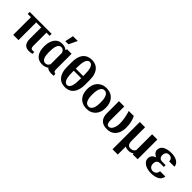

<svg xmlns="http://www.w3.org/2000/svg" viewBox="221 -2107 3636 3636"><g transform="rotate(45 2038.5 -289.5)"><path d="M26 -474H112V0H253V-474H387V-166C387 -50 437 9 539 9C573 9 599 4 624 -4V-54C613 -50 598 -49 583 -49C543 -49 528 -69 528 -123V-474H613V-528H26Z M680 -250C680 -212 684 -178 693 -146C717 -59 778 10 886 10C955 10 994 -8 1022 -30C1041 -6 1079 10 1144 10C1170 10 1186 9 1205 4L1193 -49C1190 -48 1187 -48 1182 -48C1151 -48 1147 -84 1147 -122V-528H1025L1015 -494C988 -519 951 -538 887 -538C853 -538 824 -532 798 -518C719 -476 680 -382 680 -260ZM821 -245V-259C821 -369 841 -481 922 -481C966 -481 990 -453 1006 -412V-138C1006 -129 1007 -120 1007 -111C991 -72 965 -47 921 -47C843 -47 821 -139 821 -245ZM894 -613H978L1058 -782H930Z M1262 -297C1262 -244 1267 -198 1279 -160C1309 -61 1376 10 1502 10C1538 10 1571 4 1600 -8C1698 -49 1742 -155 1742 -297V-415C1742 -468 1737 -514 1725 -552C1695 -651 1627 -721 1501 -721C1466 -721 1433 -714 1403 -702C1304 -661 1262 -558 1262 -415ZM1403 -294V-330H1601V-294C1601 -172 1585 -47 1502 -47C1487 -47 1473 -51 1461 -61C1415 -97 1403 -189 1403 -294ZM1403 -385V-418C1403 -541 1418 -663 1501 -663C1585 -663 1601 -543 1601 -418V-385Z M1828 -259C1828 -220 1833 -185 1844 -152C1876 -58 1954 10 2079 10C2119 10 2155 4 2186 -10C2274 -49 2329 -134 2329 -259V-269C2329 -308 2323 -343 2312 -376C2280 -470 2203 -538 2078 -538C2038 -538 2003 -532 1972 -518C1884 -479 1828 -394 1828 -269ZM1969 -257V-271C1969 -382 1996 -481 2078 -481C2160 -481 2188 -384 2188 -271V-257C2188 -144 2161 -47 2079 -47C1995 -47 1969 -143 1969 -257Z M2416 -204C2416 -65 2487 10 2624 10C2667 10 2704 3 2735 -12C2823 -54 2869 -148 2869 -276C2869 -378 2847 -461 2813 -528H2678C2705 -443 2727 -350 2728 -242C2728 -191 2717 -143 2700 -109C2684 -78 2659 -47 2619 -47C2570 -47 2558 -100 2558 -159V-528H2416Z M2974 203H3115V-12C3138 3 3167 10 3200 10C3249 10 3284 -4 3310 -25L3313 0H3444V-528H3303V-106C3285 -68 3254 -47 3203 -47C3132 -47 3115 -101 3115 -185V-528H2974Z M3567 -150C3567 -125 3573 -101 3586 -82C3626 -21 3711 10 3813 10C3874 10 3932 -4 3971 -26C4011 -48 4044 -85 4044 -140H3903C3903 -127 3901 -115 3897 -104C3881 -64 3847 -43 3805 -43C3758 -43 3708 -72 3708 -146C3708 -227 3753 -248 3806 -248H3897V-296H3806C3759 -296 3718 -320 3718 -388C3718 -400 3720 -411 3723 -423C3735 -466 3766 -484 3805 -484C3848 -484 3895 -462 3895 -393H4036C4036 -415 4030 -436 4018 -454C3982 -507 3908 -538 3813 -538C3778 -538 3746 -535 3717 -528C3644 -511 3577 -472 3577 -385C3577 -328 3622 -292 3667 -273C3612 -255 3567 -218 3567 -150Z"/></g></svg>

Font: Aerodynamic
Style: Regular
Weight: 500
Designer: Google
Version: Version 2.000980; 2014